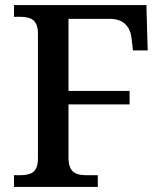

<svg xmlns="http://www.w3.org/2000/svg" viewBox="-20 -734 640 754"><path d="M35 0H364V-46H321C281 -46 249 -54 249 -115V-324H489V-377H249V-660H411C467 -660 492 -628 497 -581L502 -536H560L555 -714H35V-668H57C96 -668 129 -660 129 -603V-110C129 -53 96 -46 57 -46H35Z"/></svg>

Font: Noto Serif Oriya Medium
Style: Regular
Weight: 500
Designer: David Williams
Foundry: Google LLC, David Williams
Version: Version 1.051